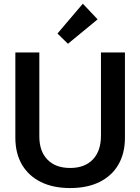

<svg xmlns="http://www.w3.org/2000/svg" viewBox="-20 -980 740 1013"><path d="M350.1 12.2Q260.3 12.2 195.6 -19.8Q130.9 -51.8 95.9 -111.3Q61 -170.9 61 -253.9V-703.1H187.5V-260.3Q187.5 -181.6 230.5 -137.7Q273.4 -93.8 350.1 -93.8Q426.8 -93.8 469.7 -138.4Q512.7 -183.1 512.7 -264.6V-703.1H639.2V-253.9Q639.2 -170.9 604.5 -111.3Q569.8 -51.8 505.1 -19.8Q440.4 12.2 350.1 12.2ZM338.4 -749 283.2 -803.2 417 -960.4 495.1 -877.9Z"/></svg>

Font: Schibsted Grotesk SemiBold
Style: Regular
Weight: 600
Designer: Bakken & Baeck AS, Henrik Kongsvoll
Foundry: Schibsted ASA
Version: Version 1.100;gftools[0.9.25]